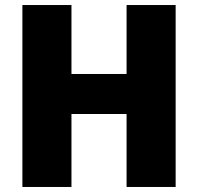

<svg xmlns="http://www.w3.org/2000/svg" viewBox="-20 -743 787 763"><path d="M483 -290V0H678V-723H483V-449H264V-723H69V0H264V-290Z"/></svg>

Font: United Sans Black
Style: Regular
Weight: 900
Designer: Pablo Impallari, Rodrigo Fuenzalida (Modified by Dan O. Williams)
Version: Version 1.000;PS 001.000;hotconv 1.0.88;makeotf.lib2.5.64775